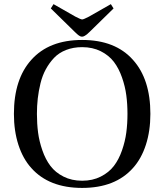

<svg xmlns="http://www.w3.org/2000/svg" viewBox="-20 -902 802 937"><path d="M228 -860.8 241.2 -881.8 348.1 -820.8Q374.5 -807.1 380.9 -807.1Q387.7 -807.1 414.1 -820.8L521 -881.8L534.2 -860.8L418 -747.1Q408.2 -737.8 404.5 -734.6Q400.9 -731.4 393.8 -727.3Q386.7 -723.1 380.9 -723.1Q378.9 -723.1 377.2 -723.4Q375.5 -723.6 373.8 -724.1Q372.1 -724.6 370.1 -725.8Q368.2 -727.1 366.7 -727.8Q365.2 -728.5 363 -730.2Q360.8 -731.9 359.6 -732.9Q358.4 -733.9 356 -736.1Q353.5 -738.3 352.3 -739.5Q351.1 -740.7 348.1 -743.4Q345.2 -746.1 344.2 -747.1ZM47.9 -346.2Q47.9 -515.6 132.8 -609.9Q219.2 -707 380.9 -707Q542.5 -707 628.9 -609.9Q713.9 -515.6 713.9 -346.2Q713.9 -263.2 691.9 -195.3Q669.9 -127.4 628.9 -82Q542.5 15.1 380.9 15.1Q219.2 15.1 132.8 -82Q91.8 -127.4 69.8 -195.3Q47.9 -263.2 47.9 -346.2ZM160.2 -346.2Q160.2 -298.3 165.8 -255.4Q171.4 -212.4 186.8 -168.2Q202.1 -124 226.1 -92.3Q250 -60.5 289.8 -40.3Q329.6 -20 380.9 -20Q432.1 -20 471.9 -40.3Q511.7 -60.5 535.9 -92.3Q560.1 -124 575.4 -168.2Q590.8 -212.4 596.4 -255.4Q602.1 -298.3 602.1 -346.2Q602.1 -394 596.4 -437Q590.8 -480 575.4 -523.9Q560.1 -567.9 535.9 -599.9Q511.7 -631.8 471.9 -651.9Q432.1 -671.9 380.9 -671.9Q337.9 -671.9 302.7 -658.2Q267.6 -644.5 244.1 -619.9Q220.7 -595.2 203.9 -564.5Q187 -533.7 177.7 -495.8Q168.5 -458 164.3 -421.6Q160.2 -385.3 160.2 -346.2Z"/></svg>

Font: Heuristica
Style: Regular
Weight: 400
Version: Version 1.0.2